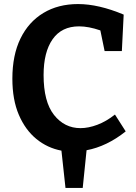

<svg xmlns="http://www.w3.org/2000/svg" viewBox="-20 -736 672 947"><path d="M303 191 283 7Q214 -6 159.5 -50.5Q105 -95 73 -169.5Q41 -244 41 -348Q41 -464 81 -546Q121 -628 194 -672Q267 -716 365 -716Q466 -716 590 -664L581 -484H496L475 -586Q417 -606 370 -606Q284 -606 239.5 -542.5Q195 -479 195 -366Q195 -234 246.5 -169Q298 -104 377 -104Q416 -104 460 -120.5Q504 -137 547 -171L600 -88Q554 -51 505 -27.5Q456 -4 407 5L388 191Z"/></svg>

Font: Bitter
Style: Bold
Weight: 700
Designer: Sol Matas, and Bitter project Authors
Foundry: Sol Matas
Version: Version 2.001